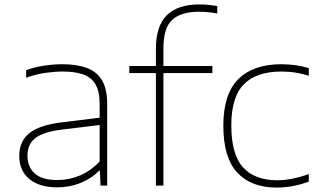

<svg xmlns="http://www.w3.org/2000/svg" viewBox="-20 -838 1440 867"><path d="M239 8Q157.5 8 112.2 -29.8Q67 -67.5 67 -134Q67 -200 112.5 -236.8Q158 -273.5 262 -286L430 -306.5V-368Q430 -427 410.2 -458.8Q390.5 -490.5 353.2 -502.8Q316 -515 263 -515Q228 -515 185.2 -509Q142.5 -503 98 -487V-521Q133.5 -534.5 177.2 -541.2Q221 -548 262 -548Q325.5 -548 370.8 -531.8Q416 -515.5 440 -476.5Q464 -437.5 464 -369V0H434L431 -67H427Q396.5 -34 346 -13Q295.5 8 239 8ZM104 -136Q104 -84.5 136.8 -54.8Q169.5 -25 239 -25Q292.5 -25 341.8 -46Q391 -67 430 -109V-273.5L261 -253Q175.5 -242.5 139.8 -214.5Q104 -186.5 104 -136Z M684 0V-508H564V-540H684V-617Q684 -720 733 -769Q782 -818 881 -818Q900.5 -818 921.5 -816Q942.5 -814 961 -811V-777Q918 -785 879 -785Q797.5 -785 757.8 -748.5Q718 -712 718 -621V-540H939V-508H718V0Z M1228.5 9Q1114.5 9 1051.5 -58.5Q988.5 -126 988.5 -270Q988.5 -413.5 1056.2 -480.8Q1124 -548 1250.5 -548Q1282 -548 1314.5 -543.5Q1347 -539 1374.5 -530V-496Q1345.5 -505 1315.2 -510Q1285 -515 1250.5 -515Q1139 -515 1081.8 -458Q1024.5 -401 1024.5 -272Q1024.5 -140 1077.8 -82Q1131 -24 1231.5 -24Q1262.5 -24 1297.5 -30.5Q1332.5 -37 1374.5 -52V-18Q1302.5 9 1228.5 9Z"/></svg>

Font: Encode Sans Expanded Thin
Style: Regular
Weight: 100
Width: 7
Designer: Multiple Designers
Foundry: Impallari Type
Version: Version 3.000; ttfautohint (v1.8.3) -l 8 -r 50 -G 200 -x 14 